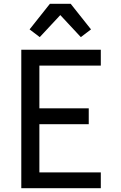

<svg xmlns="http://www.w3.org/2000/svg" viewBox="-20 -999 640 1019"><path d="M93 0V-735H515V-651H189V-424H451V-340H189V-84H515V0ZM191 -802 137 -843 245 -979H355L463 -843L409 -802L300 -919Z"/></svg>

Font: Iosevka Medium Extended
Style: Regular
Weight: 500
Width: 7
Monospace: yes
Designer: Belleve Invis
Foundry: Belleve Invis
Version: Version 32.5.0; ttfautohint (v1.8.4)